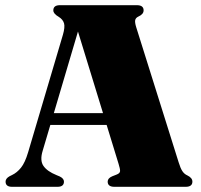

<svg xmlns="http://www.w3.org/2000/svg" viewBox="-20 -720 774 740"><path d="M226.5 -20Q226.5 0 201.5 0H26.5Q1.5 0 1.5 -20Q1.5 -32 16.5 -40.5L26.5 -45.5Q45.5 -54.5 61 -73.8Q76.5 -93 88.5 -133.5L222.5 -586Q231 -615.5 226.8 -630.2Q222.5 -645 206.5 -655Q185.5 -667 185.5 -680Q185.5 -700 211 -700H507.5Q533.5 -700 533.5 -680Q533.5 -665 513 -656Q503.5 -651.5 501.2 -643Q499 -634.5 505 -615L668.5 -94.5Q675.5 -71.5 683 -60.2Q690.5 -49 702 -44Q721.5 -34.5 721.5 -20Q721.5 0 695.5 0H421Q395 0 395 -20Q395 -33 412.5 -40.5L429 -47Q442.5 -52 442.8 -60.8Q443 -69.5 437 -88.5L391 -238.5H174L144.5 -139Q133 -101.5 147.5 -80.5Q162 -59.5 198 -45L210 -40Q226.5 -32 226.5 -20ZM187.5 -284H377L280.5 -598.5Z"/></svg>

Font: Fraunces 72pt Black
Style: Regular
Weight: 900
Version: Version 1.000;[0bf87f6ff]